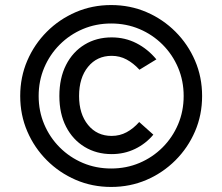

<svg xmlns="http://www.w3.org/2000/svg" viewBox="-20 -730 880 760"><path d="M420 10Q345 10 280 -18Q215 -46 165.5 -95.5Q116 -145 88 -210Q60 -275 60 -350Q60 -425 88 -490Q116 -555 165.5 -604.5Q215 -654 280 -682Q345 -710 420 -710Q495 -710 560 -682Q625 -654 674.5 -604.5Q724 -555 752 -490Q780 -425 780 -350Q780 -275 752 -210Q724 -145 674.5 -95.5Q625 -46 560 -18Q495 10 420 10ZM420 -63Q480 -63 532 -85Q584 -107 623.5 -146.5Q663 -186 685 -238Q707 -290 707 -350Q707 -410 685 -462Q663 -514 623.5 -553.5Q584 -593 532 -615Q480 -637 420 -637Q360 -637 308 -615Q256 -593 216.5 -553.5Q177 -514 155 -462Q133 -410 133 -350Q133 -290 155 -238Q177 -186 216.5 -146.5Q256 -107 308 -85Q360 -63 420 -63ZM422 -120Q362 -120 315 -148.5Q268 -177 241.5 -228.5Q215 -280 215 -350Q215 -421 241.5 -473Q268 -525 315 -553.5Q362 -582 422 -582Q475 -582 520 -559Q565 -536 599 -495L532 -454Q508 -480 481 -494.5Q454 -509 422 -509Q364 -509 328.5 -465.5Q293 -422 293 -350Q293 -279 328.5 -235.5Q364 -192 422 -192Q454 -192 481 -206.5Q508 -221 531 -247L587 -197Q557 -161 514.5 -140.5Q472 -120 422 -120Z"/></svg>

Font: Zen Kaku Gothic New
Style: Bold
Weight: 700
Designer: Yoshimichi Ohira
Foundry: Positype
Version: Version 1.002